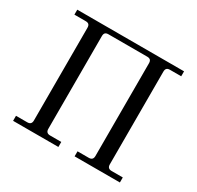

<svg xmlns="http://www.w3.org/2000/svg" viewBox="-153 -889 1093 1065"><g transform="rotate(30 394.0 -356.0)"><path d="M51.8 0V-32.2H124Q150.9 -32.2 150.9 -59.1V-652.8Q150.9 -667 144.5 -673.6Q138.2 -680.2 124 -680.2H51.8V-711.9H735.8V-680.2H664.1Q649.9 -680.2 643.6 -673.6Q637.2 -667 637.2 -652.8V-59.1Q637.2 -32.2 664.1 -32.2H735.8V0H445.8V-32.2H518.1Q544.9 -32.2 544.9 -59.1V-652.8Q544.9 -667 538.6 -673.6Q532.2 -680.2 518.1 -680.2H270Q255.9 -680.2 249.5 -673.6Q243.2 -667 243.2 -652.8V-59.1Q243.2 -32.2 270 -32.2H341.8V0Z"/></g></svg>

Font: Flanker Steampunk
Style: Regular
Weight: 400
Designer: Alexey Kryukov, Leonardo Di Lena
Foundry: Alexey Kryukov, Leonardo Di Lena
Version: 1.210